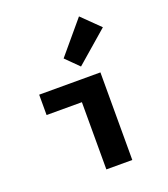

<svg xmlns="http://www.w3.org/2000/svg" viewBox="-147 -919 894 1022"><g transform="rotate(-20 300.0 -407.5)"><path d="M278.5 0V-380.8H78.5V-496.1H425.4V0ZM339.1 -560.8 266.7 -632.8 420.1 -815.2 519.9 -717.4Z"/></g></svg>

Font: Source Code Pro ExtraLight
Style: Regular
Weight: 200
Monospace: yes
Designer: Paul D. Hunt, Teo Tuominen
Foundry: Adobe
Version: Version 1.026;hotconv 1.1.0;makeotfexe 2.6.0